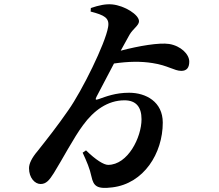

<svg xmlns="http://www.w3.org/2000/svg" viewBox="-20 -831 1040 913"><path d="M411 -776C476 -759 502 -746 494 -702C481 -624 370 -399 305 -307C254 -233 201 -166 159 -113C130 -79 118 -52 118 -31C118 15 146 44 173 44C199 44 214 27 236 -8C273 -67 332 -179 375 -236C426 -306 492 -354 572 -354C627 -354 653 -322 653 -264C653 -178 588 -47 494 -47C474 -47 436 -70 389 -116L373 -105C393 -62 407 -29 415 9C425 55 442 69 514 60C664 42 754 -102 754 -248C754 -347 674 -390 594 -390C529 -390 484 -372 450 -360C434 -354 432 -357 439 -371L522 -529C591 -539 650 -540 706 -531C778 -520 809 -494 842 -494C867 -494 880 -508 880 -538C880 -573 840 -613 784 -622C737 -629 641 -613 554 -590L596 -666C613 -695 641 -710 641 -730C641 -761 573 -804 514 -810C483 -813 451 -806 412 -793Z"/></svg>

Font: Noto Serif JP
Style: Bold
Weight: 700
Designer: Ryoko NISHIZUKA 西塚涼子 (kana & ideographs); Frank Grießhammer (Latin, Greek & Cyrillic); Wenlong ZHANG 张文龙 (bopomofo); San
Foundry: Adobe
Version: Version 2.001;hotconv 1.1.0;makeotfexe 2.6.0